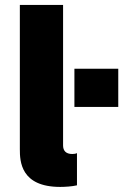

<svg xmlns="http://www.w3.org/2000/svg" viewBox="-20 -747 495 771"><path d="M221.9 3.6C241.5 3.6 269.2 1.8 289.1 -2.8V-132.1C284.1 -129.6 277 -128.6 270.2 -128.6C244 -128.6 233.3 -142.4 233.3 -163V-727.3H59.7V-147.7C59.7 -100.1 62.5 3.6 221.9 3.6ZM278.8 -470.9V-317.5H454.9V-470.9Z"/></svg>

Font: TID UI Extra Bold
Style: Regular
Weight: 800
Designer: The TID Project Authors
Foundry: Bakken & Bæck
Version: Version 1.001;hotconv 1.0.109;makeotfexe 2.5.65596